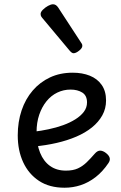

<svg xmlns="http://www.w3.org/2000/svg" viewBox="-20 -859 566 898"><path d="M282 19Q211 19 162.5 -13Q114 -45 88.5 -100Q63 -155 63 -226Q63 -289 81 -342.5Q99 -396 133 -435.5Q167 -475 214 -497Q261 -519 320 -519Q365 -519 400 -505Q435 -491 455.5 -462Q476 -433 476 -389Q476 -351 458.5 -319.5Q441 -288 410 -263Q379 -238 337 -220Q295 -202 245 -190.5Q195 -179 141 -174L138 -243Q172 -247 207.5 -254.5Q243 -262 275 -273.5Q307 -285 332.5 -301Q358 -317 372.5 -336.5Q387 -356 387 -380Q387 -412 365 -426Q343 -440 310 -440Q277 -440 248 -426Q219 -412 197.5 -385.5Q176 -359 163.5 -322.5Q151 -286 151 -241Q151 -185 167.5 -144.5Q184 -104 214.5 -82.5Q245 -61 288 -61Q322 -61 344.5 -71.5Q367 -82 385.5 -100Q404 -118 423 -140Q436 -155 449 -154.5Q462 -154 476 -143Q490 -132 493 -120.5Q496 -109 487 -96Q460 -56 427 -30.5Q394 -5 357.5 7Q321 19 282 19ZM324 -610Q320 -610 315.5 -613Q311 -616 305 -623L182 -770Q175 -778 172.5 -782.5Q170 -787 170 -794Q170 -803 180.5 -813.5Q191 -824 204.5 -831.5Q218 -839 228 -839Q242 -839 252 -824L359 -660Q364 -653 364.5 -650Q365 -647 365 -644Q365 -634 350 -622Q335 -610 324 -610Z"/></svg>

Font: Playwrite PE
Style: Regular
Weight: 400
Designer: Veronika Burian, José Scaglione
Foundry: TypeTogether
Version: Version 1.002